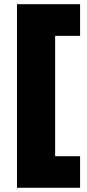

<svg xmlns="http://www.w3.org/2000/svg" viewBox="-20 -762 410 906"><path d="M60.1 -742.2H357.9V-592.8H240.2V-24.9H357.9V124H60.1Z"/></svg>

Font: Montserrat-Arabic ExtraBold
Style: Regular
Weight: 800
Designer: Mohamed Gaber
Foundry: Kief Type Foundry
Version: Version 5.008;PS 005.008;hotconv 1.0.88;makeotf.lib2.5.64775